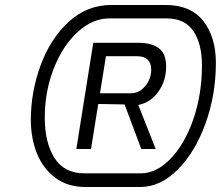

<svg xmlns="http://www.w3.org/2000/svg" viewBox="-20 -752 888 772"><path d="M104 -270Q104 -383 143.5 -490Q183 -597 256.5 -664.5Q330 -732 428 -732H645Q747 -732 797.5 -667.5Q848 -603 848 -499Q848 -371 806.5 -256Q765 -141 695 -70.5Q625 0 543 0H325Q252 0 202.5 -37Q153 -74 128.5 -135Q104 -196 104 -270ZM546 -55Q609 -55 666 -114Q723 -173 757.5 -273Q792 -373 792 -490Q792 -576 757.5 -627Q723 -678 650 -678H419Q352 -678 292 -623Q232 -568 196 -476Q160 -384 160 -278Q160 -179 199 -117Q238 -55 320 -55ZM355 -580H537Q587 -580 617.5 -559Q648 -538 648 -484Q648 -427 616.5 -383Q585 -339 536 -330L606 -153H548L481 -332L375 -334L346 -153H287ZM506 -377Q540 -377 564 -406Q588 -435 588 -472Q588 -526 530 -526H406L382 -377Z"/></svg>

Font: Exo Medium
Style: Italic
Weight: 500
Italic angle: -9°
Designer: Natanael Gama
Foundry: Natanael Gama
Version: Version 1.500; ttfautohint (v1.6)